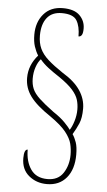

<svg xmlns="http://www.w3.org/2000/svg" viewBox="-59 -798 531 952"><g transform="rotate(5 206.5 -322.0)"><path d="M211 116Q159 116 121.5 85Q84 54 84 -2Q84 -46 102 -46Q102 13 129 52Q156 91 212 91Q265 91 290.5 52Q316 13 316 -39Q316 -67 309.5 -93.5Q303 -120 278.5 -151Q254 -182 198 -221Q129 -267 98.5 -308.5Q68 -350 68 -400Q68 -433 79.5 -461.5Q91 -490 113 -515Q101 -534 93 -558.5Q85 -583 85 -617Q85 -679 119.5 -719.5Q154 -760 215 -760Q272 -760 299 -733Q326 -706 326 -668Q326 -646 320.5 -636.5Q315 -627 304 -627Q304 -677 286.5 -706Q269 -735 212 -735Q163 -735 138 -703Q113 -671 113 -615Q113 -578 126 -550Q139 -522 167.5 -496.5Q196 -471 241 -441Q301 -405 329.5 -362.5Q358 -320 358 -272Q358 -226 346 -198Q334 -170 317 -142Q328 -126 336 -103Q344 -80 344 -42Q344 31 308.5 73.5Q273 116 211 116ZM301 -162Q312 -178 321 -207Q330 -236 330 -265Q330 -291 323 -314Q316 -337 294 -362Q272 -387 227 -418Q196 -438 170.5 -457.5Q145 -477 128 -498Q114 -483 105 -456.5Q96 -430 96 -400Q96 -371 105.5 -348.5Q115 -326 140.5 -302Q166 -278 212 -244Q250 -219 272 -196Q294 -173 301 -162Z"/></g></svg>

Font: Noto Serif Tamil ExtraCondensed Thin
Style: Regular
Weight: 100
Width: 2
Designer: Indian Type Foundry, Tom Grace, and the Monotype Design Team
Foundry: Monotype Imaging Inc.
Version: Version 2.004; ttfautohint (v1.8.4.7-5d5b)